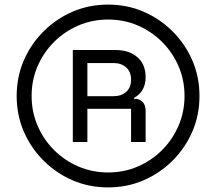

<svg xmlns="http://www.w3.org/2000/svg" viewBox="-20 -705 940 835"><path d="M450 110Q367.5 110 295.8 79.2Q224.2 48.3 169.2 -6.7Q114.2 -61.7 83.3 -133.3Q52.5 -205 52.5 -287.5Q52.5 -370 83.3 -441.7Q114.2 -513.3 169.2 -568.3Q224.2 -623.3 295.8 -654.2Q367.5 -685 450 -685Q532.5 -685 604.2 -654.2Q675.8 -623.3 730.8 -568.3Q785.8 -513.3 816.7 -441.7Q847.5 -370 847.5 -287.5Q847.5 -205 816.7 -133.3Q785.8 -61.7 730.8 -6.7Q675.8 48.3 604.2 79.2Q532.5 110 450 110ZM450 45Q519.2 45 579.2 19.2Q639.2 -6.7 685 -52.5Q730.8 -98.3 756.7 -158.8Q782.5 -219.2 782.5 -287.5Q782.5 -356.7 756.7 -416.7Q730.8 -476.7 685 -522.5Q639.2 -568.3 579.2 -594.2Q519.2 -620 450 -620Q381.7 -620 321.2 -594.2Q260.8 -568.3 215 -522.5Q169.2 -476.7 143.3 -416.7Q117.5 -356.7 117.5 -287.5Q117.5 -219.2 143.3 -158.8Q169.2 -98.3 215 -52.5Q260.8 -6.7 321.2 19.2Q381.7 45 450 45ZM296.7 -87.5V-487.5H482.5Q540.8 -487.5 577.1 -456.7Q613.3 -425.8 613.3 -369.2Q613.3 -338.3 600.4 -315.4Q587.5 -292.5 562.5 -279.2V-275.8Q586.7 -275.8 600 -262.1Q613.3 -248.3 613.3 -222.5V-87.5H550V-231.7H360V-87.5ZM360 -286.7H474.2Q507.5 -286.7 528.8 -305.4Q550 -324.2 550 -358.3Q550 -392.5 528.8 -411.7Q507.5 -430.8 474.2 -430.8H360Z"/></svg>

Font: Funnel Sans Light Light
Style: Regular
Weight: 300
Version: Version 1.000